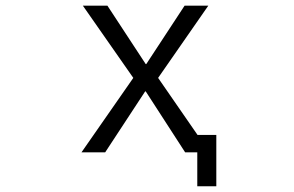

<svg xmlns="http://www.w3.org/2000/svg" viewBox="-20 -520 1040 680"><path d="M496.1 -293H498L633.8 -500H717.8L540 -244.1L679.7 -42H746.1V139.6H678.7V19.5H663.1H635.7L496.1 -196.3H494.1L352.5 19.5H268.6L452.1 -244.1L273.4 -500H360.4Z"/></svg>

Font: GenEi Gothic M SemiLight
Style: Regular
Weight: 350
Designer: o_tamon (Modified); [Source Han Sans]
Ryoko NISHIZUKA  (kana & ideographs); Paul D. Hunt (Latin, Greek & Cyrillic); Wenl
Version: Version 1.1a;Original Version 1.004